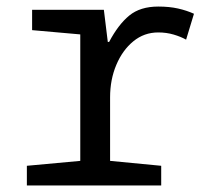

<svg xmlns="http://www.w3.org/2000/svg" viewBox="-20 -566 640 586"><path d="M62 0V-60L225 -75V-461L78 -474V-536H297L309 -438H313Q341 -491 374.5 -518.5Q408 -546 463 -546Q497 -546 523.5 -540Q550 -534 572 -524L548 -445Q532 -454 510 -460.5Q488 -467 463 -467Q420 -467 387 -440Q354 -413 335 -368Q316 -323 316 -269V-75L472 -60V0Z"/></svg>

Font: Noto Sans Mono
Style: Regular
Weight: 400
Designer: Monotype Design Team
Foundry: Monotype Imaging Inc.
Version: Version 2.014